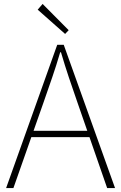

<svg xmlns="http://www.w3.org/2000/svg" viewBox="-20 -953 614 973"><path d="M11 0 270 -726H303L563 0H523L372 -435Q349 -501 329 -560.5Q309 -620 289 -688H285Q265 -620 244.5 -560.5Q224 -501 201 -435L48 0ZM123 -258V-290H447V-258ZM310 -781 171 -904 196 -933 328 -800Z"/></svg>

Font: Noto Sans HK Thin
Style: Regular
Weight: 100
Designer: Ryoko NISHIZUKA 西塚涼子 (kana, bopomofo & ideographs); Paul D. Hunt (Latin, Greek & Cyrillic); Sandoll Communications 산돌커뮤니
Foundry: Adobe
Version: Version 2.004-H2;hotconv 1.0.118;makeotfexe 2.5.65603